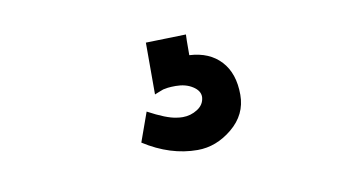

<svg xmlns="http://www.w3.org/2000/svg" viewBox="-37 -94 592 335"><g transform="rotate(-10 259.0 74.0)"><path d="M305.7 -27.3Q305.2 -23.4 305.2 9.3Q340.8 11.2 360.8 33Q380.9 54.7 380.9 92.8Q380.9 127.9 352.5 151.4Q324.2 174.8 291 174.8Q242.7 174.8 196.3 145L214.8 93.3Q246.6 110.4 264.2 112.8Q270 113.8 275.4 113.8Q289.6 113.8 301.5 106.2Q313.5 98.6 314.5 85.4V84.5Q314.5 73.7 302.2 65.9Q290 58.1 272.5 58.1Q264.2 58.1 258.3 58.8Q252.4 59.6 250 60.3Q247.6 61 242.4 63.2Q237.3 65.4 234.4 66.4V-25.4Z"/></g></svg>

Font: FantasqueSansM Nerd Font
Style: Regular
Weight: 400
Monospace: yes
Designer: Jany Belluz
Version: Version 1.8.0 ; ttfautohint (v1.8.2);Nerd Fonts 3.4.0